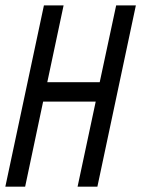

<svg xmlns="http://www.w3.org/2000/svg" viewBox="-23 -704 532 724"><path d="M71.8 0H-2.9L142.6 -683.6H216.8L155.3 -394H353L415 -683.6H489.3L344.2 0H269.5L337.9 -320.8H139.6Z"/></svg>

Font: Anka/Coder Narrow
Style: Italic
Weight: 400
Width: 3
Italic angle: -12°
Monospace: yes
Version: Version 001.100